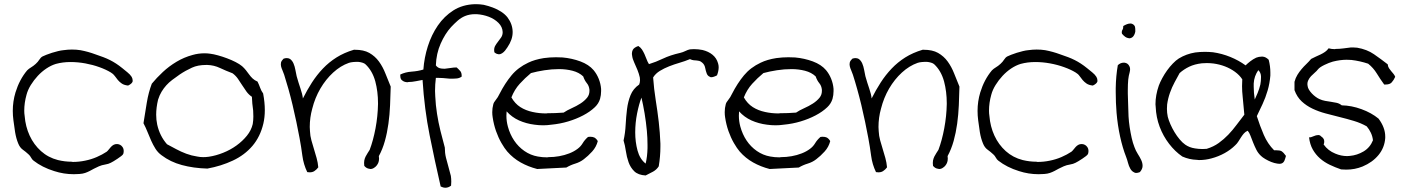

<svg xmlns="http://www.w3.org/2000/svg" viewBox="-20 -755 6583 901"><path d="M581.1 -353.5Q562.5 -355.5 551.8 -362.8Q541 -370.1 533.2 -379.4Q525.4 -388.7 518.6 -398.4Q511.7 -408.2 500 -415Q477.5 -428.7 446.3 -439.9Q415 -451.2 380.4 -457.5Q345.7 -463.9 310.5 -463.9Q274.4 -463.9 242.2 -455.1Q219.7 -448.2 197.8 -433.6Q175.8 -418.9 157.2 -398.9Q138.7 -378.9 124.5 -356Q110.4 -333 104.5 -310.5Q93.8 -272.5 93.8 -235.4Q93.8 -222.7 95.7 -210.9Q99.6 -161.1 119.1 -118.7Q138.7 -76.2 172.4 -45.9Q206.1 -15.6 252 -3.9Q284.2 3.9 316.4 3.9Q319.3 4.9 321.3 4.9Q350.6 4.9 378.9 -1Q408.2 -6.8 434.1 -18.1Q460 -29.3 480.5 -43Q485.4 -46.9 490.2 -53.2Q495.1 -59.6 500.5 -65.4Q505.9 -71.3 512.7 -75.2Q519.5 -79.1 529.3 -79.1Q545.9 -78.1 554.7 -65.4Q560.5 -57.6 560.5 -45.9Q560.5 -40 558.6 -33.2Q556.6 -28.3 548.8 -22.5Q541 -16.6 531.7 -10.3Q522.5 -3.9 513.2 1.5Q503.9 6.8 500 8.8Q489.3 14.6 473.6 17.1Q458 19.5 444.3 25.4Q430.7 31.2 420.9 36.6Q411.1 42 400.9 47.4Q390.6 52.7 379.4 56.6Q368.2 60.5 352.5 61.5Q339.8 62.5 326.2 62.5Q279.3 62.5 234.4 47.9Q177.7 30.3 137.7 -1Q130.9 -5.9 126 -15.1Q121.1 -24.4 114.3 -30.3Q100.6 -43 86.9 -52.7Q73.2 -62.5 65.4 -82Q55.7 -105.5 50.8 -135.3Q45.9 -165 43 -190.4Q40 -212.9 40 -234.4Q40 -279.3 52.7 -321.3Q71.3 -381.8 107.4 -424.8Q115.2 -432.6 126 -439Q136.7 -445.3 147.5 -455.1Q158.2 -464.8 164.6 -475.1Q170.9 -485.4 179.7 -490.2Q185.5 -493.2 197.8 -498Q210 -502.9 224.1 -507.3Q238.3 -511.7 252.4 -515.1Q266.6 -518.6 277.3 -519.5Q298.8 -522.5 317.4 -522.5Q338.9 -522.5 357.4 -519.5Q393.6 -512.7 427.7 -500Q448.2 -493.2 464.8 -486.8Q481.4 -480.5 496.1 -473.1Q510.7 -465.8 524.9 -456.5Q539.1 -447.3 554.7 -434.6Q565.4 -425.8 578.1 -415.5Q590.8 -405.3 597.7 -394.5Q602.5 -385.7 602.5 -377.9V-373Q599.6 -362.3 581.1 -353.5Z M1214.8 -316.4Q1222.7 -274.4 1222.7 -238.3Q1222.7 -204.1 1215.8 -174.8Q1201.2 -113.3 1164.6 -70.3Q1127.9 -27.3 1072.8 -1.5Q1017.6 24.4 953.1 36.1Q887.7 34.2 833.5 19.5Q779.3 4.9 738.3 -26.4Q720.7 -39.1 709.5 -57.1Q698.2 -75.2 689.5 -94.7Q680.7 -114.3 672.4 -135.3Q664.1 -156.2 653.3 -176.8Q661.1 -225.6 668.9 -273.4Q676.8 -321.3 692.4 -362.3Q714.8 -389.6 744.1 -417Q773.4 -444.3 808.6 -465.3Q843.8 -486.3 883.8 -497.1Q911.1 -504.9 940.4 -504.9Q953.1 -504.9 966.8 -502.9Q982.4 -501 1003.4 -495.1Q1024.4 -489.3 1045.4 -481.4Q1066.4 -473.6 1085.4 -463.9Q1104.5 -454.1 1116.2 -444.3Q1126 -435.5 1133.8 -425.8Q1141.6 -416 1148.9 -405.8Q1156.2 -395.5 1165.5 -386.7Q1174.8 -377.9 1188.5 -372.1Q1195.3 -358.4 1200.7 -343.3Q1206.1 -328.1 1214.8 -316.4ZM1166 -172.9Q1168.9 -190.4 1168.9 -208Q1168.9 -221.7 1168 -236.3Q1163.1 -269.5 1162.1 -300.8Q1147.5 -310.5 1136.7 -325.2Q1126 -339.8 1116.2 -355.5Q1106.4 -371.1 1096.2 -385.7Q1085.9 -400.4 1071.3 -411.1Q1040 -422.9 1012.2 -436Q984.4 -449.2 953.1 -450.2H947.3Q908.2 -450.2 880.9 -437.5Q850.6 -423.8 823.2 -405.3Q803.7 -391.6 788.1 -379.9Q772.5 -368.2 760.3 -354.5Q748 -340.8 738.3 -324.7Q728.5 -308.6 721.7 -287.1Q712.9 -250 712.9 -216.8Q712.9 -192.4 717.8 -169.9Q729.5 -117.2 763.7 -78.1Q784.2 -67.4 806.6 -55.2Q829.1 -43 854 -33.7Q878.9 -24.4 905.3 -20.5Q918.9 -17.6 933.6 -17.6Q946.3 -17.6 960 -19.5Q993.2 -24.4 1027.3 -38.1Q1061.5 -51.8 1089.8 -72.3Q1118.2 -92.8 1138.7 -118.2Q1159.2 -143.6 1166 -172.9Z M1813.5 -348.6Q1812.5 -305.7 1810.5 -261.2Q1808.6 -216.8 1802.7 -174.3Q1796.9 -131.8 1786.1 -93.3Q1775.4 -54.7 1757.8 -22.5Q1758.8 -16.6 1758.8 -10.7Q1758.8 1 1754.9 9.8Q1748 24.4 1737.3 31.2Q1728.5 38.1 1717.8 38.1Q1715.8 38.1 1713.9 37.1Q1700.2 36.1 1689.5 23.4Q1688.5 15.6 1688.5 9.8Q1688.5 3.9 1689.5 -2Q1691.4 -11.7 1695.8 -20.5Q1700.2 -29.3 1705.1 -36.6Q1710 -43.9 1714.8 -51.8Q1731.4 -95.7 1742.2 -152.8Q1752.9 -210 1753.9 -266.6V-270.5Q1753.9 -325.2 1741.2 -373Q1727.5 -422.9 1695.3 -453.1Q1690.4 -458 1680.7 -460.9Q1670.9 -463.9 1660.2 -464.8H1652.3Q1644.5 -464.8 1637.7 -463.9Q1626 -462.9 1617.2 -460Q1578.1 -446.3 1543.5 -414.6Q1508.8 -382.8 1483.4 -339.4Q1458 -295.9 1445.3 -245.1Q1433.6 -203.1 1433.6 -159.2Q1433.6 -149.4 1434.6 -139.6Q1435.5 -117.2 1441.4 -96.2Q1447.3 -75.2 1453.6 -54.7Q1460 -34.2 1465.8 -13.2Q1471.7 7.8 1473.6 30.3Q1465.8 41 1455.1 47.9Q1446.3 53.7 1433.6 53.7Q1427.7 53.7 1421.9 52.7Q1404.3 16.6 1398.9 -24.4Q1393.6 -65.4 1385.7 -107.4Q1378.9 -143.6 1370.6 -183.6Q1362.3 -223.6 1353 -262.2Q1343.8 -300.8 1333.5 -337.4Q1323.2 -374 1313.5 -404.3Q1309.6 -416 1305.2 -425.8Q1300.8 -435.5 1298.8 -444.3Q1297.9 -449.2 1297.9 -453.1Q1297.9 -457 1298.8 -461.9Q1300.8 -469.7 1310.5 -479.5Q1318.4 -482.4 1325.2 -482.4Q1334 -482.4 1340.8 -478.5Q1351.6 -470.7 1357.4 -457Q1363.3 -443.4 1366.2 -426.8Q1369.1 -410.2 1372.1 -397.5Q1380.9 -366.2 1390.1 -339.4Q1399.4 -312.5 1401.4 -293Q1420.9 -332 1443.8 -367.7Q1466.8 -403.3 1495.1 -433.1Q1523.4 -462.9 1559.1 -485.4Q1594.7 -507.8 1640.6 -521.5H1645.5Q1686.5 -521.5 1712.9 -506.8Q1740.2 -491.2 1758.3 -466.3Q1776.4 -441.4 1788.6 -410.2Q1800.8 -378.9 1813.5 -348.6Z M2361.3 -533.2Q2356.4 -525.4 2350.1 -517.6Q2343.8 -509.8 2335.9 -504.9Q2328.1 -500 2320.3 -500Q2319.3 -500 2318.4 -501Q2309.6 -501 2299.8 -509.8Q2298.8 -515.6 2298.8 -520.5Q2298.8 -530.3 2302.7 -538.1Q2308.6 -548.8 2316.4 -558.6Q2324.2 -568.4 2331.5 -579.1Q2338.9 -589.8 2338.9 -604.5Q2337.9 -628.9 2319.3 -647.5Q2300.8 -666 2273.9 -676.3Q2247.1 -686.5 2216.8 -688.5H2209Q2183.6 -688.5 2162.1 -679.7Q2143.6 -671.9 2127.9 -658.2Q2112.3 -644.5 2096.7 -627.9Q2068.4 -596.7 2047.9 -550.3Q2027.3 -503.9 2025.4 -448.2Q2033.2 -437.5 2044.9 -434.6Q2052.7 -432.6 2062.5 -432.6H2068.4Q2081.1 -433.6 2094.7 -436Q2108.4 -438.5 2123 -438.5Q2131.8 -430.7 2139.6 -421.9Q2146.5 -414.1 2146.5 -399.4V-395.5Q2135.7 -387.7 2122.1 -386.7Q2113.3 -385.7 2103.5 -385.7H2091.8Q2075.2 -386.7 2058.6 -388.7Q2046.9 -389.6 2036.1 -389.6H2025.4Q2021.5 -358.4 2021.5 -328.1Q2021.5 -315.4 2022.5 -303.7Q2024.4 -261.7 2030.8 -221.2Q2037.1 -180.7 2046.9 -141.1Q2056.6 -101.6 2067.4 -62.5Q2067.4 -37.1 2072.8 -15.1Q2078.1 6.8 2084.5 28.3Q2090.8 49.8 2095.7 70.3Q2097.7 83 2097.7 97.7Q2097.7 106.4 2096.7 116.2Q2084 126 2070.3 126Q2059.6 126 2047.9 120.1Q2020.5 1 1996.1 -120.6Q1971.7 -242.2 1962.9 -379.9Q1951.2 -377.9 1932.1 -374Q1913.1 -370.1 1896.5 -370.1Q1894.5 -369.1 1893.6 -369.1Q1877.9 -369.1 1868.2 -377Q1858.4 -382.8 1858.4 -399.4V-405.3Q1882.8 -417 1912.1 -418.9Q1941.4 -420.9 1966.8 -428.7Q1970.7 -484.4 1987.8 -538.1Q2004.9 -591.8 2034.7 -635.3Q2064.5 -678.7 2107.4 -706.1Q2150.4 -733.4 2208 -735.4H2214.8Q2231.4 -735.4 2250 -732.4Q2271.5 -727.5 2292.5 -719.7Q2313.5 -711.9 2331.5 -700.2Q2349.6 -688.5 2361.3 -673.8Q2384.8 -642.6 2385.7 -606.4V-603.5Q2385.7 -569.3 2361.3 -533.2Z M2785.2 -92.8Q2778.3 -65.4 2758.8 -43.9Q2739.3 -22.5 2719.7 -7.8Q2702.1 5.9 2679.7 12.7Q2657.2 19.5 2637.7 31.2Q2600.6 33.2 2567.4 34.7Q2534.2 36.1 2501 38.1Q2459 27.3 2423.3 7.3Q2387.7 -12.7 2360.4 -43.9Q2347.7 -58.6 2333 -84Q2318.4 -109.4 2307.6 -140.1Q2296.9 -170.9 2292 -204.1Q2290 -215.8 2290 -228.5Q2290 -248 2294.9 -265.6Q2296.9 -274.4 2306.6 -286.1Q2316.4 -297.9 2324.2 -314.5Q2349.6 -364.3 2380.4 -401.4Q2411.1 -438.5 2459 -460.9Q2489.3 -475.6 2532.2 -482.4Q2560.5 -486.3 2588.9 -486.3Q2604.5 -486.3 2620.1 -485.4Q2664.1 -481.4 2703.6 -466.8Q2743.2 -452.1 2765.6 -425.8Q2780.3 -408.2 2789.6 -385.3Q2798.8 -362.3 2800.8 -337.9V-327.1Q2800.8 -308.6 2795.9 -291Q2789.1 -268.6 2771.5 -252Q2749 -230.5 2716.3 -213.4Q2683.6 -196.3 2646 -185.1Q2608.4 -173.8 2567.4 -169.9Q2547.9 -167 2529.3 -167Q2507.8 -167 2488.3 -169.9Q2449.2 -174.8 2415.5 -189.9Q2381.8 -205.1 2357.4 -232.4Q2356.4 -221.7 2356.4 -211.9Q2356.4 -186.5 2363.3 -161.1Q2373 -125 2392.6 -95.7Q2412.1 -66.4 2440.9 -46.4Q2469.7 -26.4 2503.9 -20.5Q2524.4 -16.6 2547.9 -16.6Q2550.8 -16.6 2553.7 -17.6Q2579.1 -17.6 2604 -22Q2628.9 -26.4 2651.4 -35.2Q2673.8 -43.9 2690.4 -56.6Q2705.1 -67.4 2714.4 -83Q2723.6 -98.6 2739.3 -112.3Q2744.1 -113.3 2749 -113.3Q2761.7 -113.3 2769.5 -109.4Q2779.3 -103.5 2785.2 -92.8ZM2746.1 -334Q2744.1 -352.5 2733.9 -364.7Q2723.6 -377 2716.8 -396.5Q2697.3 -415 2667 -422.9Q2636.7 -430.7 2603.5 -430.7Q2569.3 -430.7 2534.7 -425.3Q2500 -419.9 2471.7 -412.1Q2443.4 -388.7 2418.9 -361.8Q2394.5 -335 2379.9 -297.9Q2396.5 -268.6 2421.9 -252.4Q2447.3 -236.3 2479.5 -229.5Q2509.8 -222.7 2543.9 -222.7Q2545.9 -222.7 2548.8 -223.6Q2585.9 -223.6 2625 -226.6Q2640.6 -237.3 2662.6 -247.1Q2684.6 -256.8 2703.6 -269Q2722.7 -281.2 2735.4 -296.9Q2746.1 -310.5 2746.1 -328.1Z M3344.7 -401.4Q3328.1 -392.6 3317.4 -392.6Q3313.5 -392.6 3311.5 -394.5Q3300.8 -398.4 3296.4 -410.2Q3292 -421.9 3289.1 -437Q3286.1 -452.1 3275.4 -460.9Q3267.6 -467.8 3261.2 -469.2Q3254.9 -470.7 3249 -471.2Q3243.2 -471.7 3235.8 -472.2Q3228.5 -472.7 3217.8 -477.5Q3194.3 -467.8 3168.9 -460.4Q3143.6 -453.1 3120.1 -443.8Q3096.7 -434.6 3076.7 -422.4Q3056.6 -410.2 3044.9 -391.6Q3048.8 -336.9 3057.1 -285.2Q3065.4 -233.4 3071.3 -183.1Q3077.1 -132.8 3079.1 -81.1V-66.4Q3079.1 -21.5 3071.3 25.4Q3061.5 41 3044.9 50.3Q3028.3 59.6 3009.8 68.4Q2974.6 66.4 2956.5 48.8Q2938.5 31.2 2929.7 6.3Q2920.9 -18.6 2917 -45.9Q2913.1 -73.2 2906.2 -95.7Q2914.1 -130.9 2916 -168.9Q2918 -207 2922.4 -242.7Q2926.8 -278.3 2939 -308.6Q2951.2 -338.9 2979.5 -358.4Q2983.4 -368.2 2983.4 -378.9Q2983.4 -384.8 2982.4 -391.6Q2978.5 -409.2 2971.2 -427.2Q2963.9 -445.3 2956.1 -461.9Q2948.2 -478.5 2946.3 -494.1Q2945.3 -498 2945.3 -502Q2945.3 -512.7 2949.2 -520.5Q2955.1 -532.2 2975.6 -539.1Q2986.3 -532.2 2992.7 -522.5Q2999 -512.7 3004.4 -501Q3009.8 -489.3 3014.2 -477.1Q3018.6 -464.8 3025.4 -454.1Q3057.6 -463.9 3091.3 -480Q3125 -496.1 3171.9 -506.8Q3184.6 -509.8 3196.3 -515.6Q3208 -521.5 3217.8 -523.4Q3227.5 -524.4 3236.3 -524.4Q3256.8 -524.4 3276.4 -520.5Q3304.7 -513.7 3323.7 -498Q3342.8 -482.4 3349.6 -458Q3352.5 -449.2 3352.5 -439.5Q3352.5 -421.9 3344.7 -401.4ZM3009.8 12.7Q3017.6 -19.5 3018.6 -59.6V-75.2Q3018.6 -107.4 3015.6 -140.6Q3011.7 -182.6 3004.9 -223.1Q2998 -263.7 2990.2 -296.9Q2978.5 -266.6 2969.7 -222.7Q2960.9 -178.7 2960.9 -133.8Q2960.9 -88.9 2971.7 -48.8Q2982.4 -8.8 3009.8 12.7Z M3876 -92.8Q3869.1 -65.4 3849.6 -43.9Q3830.1 -22.5 3810.5 -7.8Q3793 5.9 3770.5 12.7Q3748 19.5 3728.5 31.2Q3691.4 33.2 3658.2 34.7Q3625 36.1 3591.8 38.1Q3549.8 27.3 3514.2 7.3Q3478.5 -12.7 3451.2 -43.9Q3438.5 -58.6 3423.8 -84Q3409.2 -109.4 3398.4 -140.1Q3387.7 -170.9 3382.8 -204.1Q3380.9 -215.8 3380.9 -228.5Q3380.9 -248 3385.7 -265.6Q3387.7 -274.4 3397.5 -286.1Q3407.2 -297.9 3415 -314.5Q3440.4 -364.3 3471.2 -401.4Q3502 -438.5 3549.8 -460.9Q3580.1 -475.6 3623 -482.4Q3651.4 -486.3 3679.7 -486.3Q3695.3 -486.3 3710.9 -485.4Q3754.9 -481.4 3794.4 -466.8Q3834 -452.1 3856.4 -425.8Q3871.1 -408.2 3880.4 -385.3Q3889.6 -362.3 3891.6 -337.9V-327.1Q3891.6 -308.6 3886.7 -291Q3879.9 -268.6 3862.3 -252Q3839.8 -230.5 3807.1 -213.4Q3774.4 -196.3 3736.8 -185.1Q3699.2 -173.8 3658.2 -169.9Q3638.7 -167 3620.1 -167Q3598.6 -167 3579.1 -169.9Q3540 -174.8 3506.3 -189.9Q3472.7 -205.1 3448.2 -232.4Q3447.3 -221.7 3447.3 -211.9Q3447.3 -186.5 3454.1 -161.1Q3463.9 -125 3483.4 -95.7Q3502.9 -66.4 3531.7 -46.4Q3560.5 -26.4 3594.7 -20.5Q3615.2 -16.6 3638.7 -16.6Q3641.6 -16.6 3644.5 -17.6Q3669.9 -17.6 3694.8 -22Q3719.7 -26.4 3742.2 -35.2Q3764.6 -43.9 3781.2 -56.6Q3795.9 -67.4 3805.2 -83Q3814.5 -98.6 3830.1 -112.3Q3835 -113.3 3839.8 -113.3Q3852.5 -113.3 3860.4 -109.4Q3870.1 -103.5 3876 -92.8ZM3836.9 -334Q3835 -352.5 3824.7 -364.7Q3814.5 -377 3807.6 -396.5Q3788.1 -415 3757.8 -422.9Q3727.5 -430.7 3694.3 -430.7Q3660.2 -430.7 3625.5 -425.3Q3590.8 -419.9 3562.5 -412.1Q3534.2 -388.7 3509.8 -361.8Q3485.4 -335 3470.7 -297.9Q3487.3 -268.6 3512.7 -252.4Q3538.1 -236.3 3570.3 -229.5Q3600.6 -222.7 3634.8 -222.7Q3636.7 -222.7 3639.6 -223.6Q3676.8 -223.6 3715.8 -226.6Q3731.4 -237.3 3753.4 -247.1Q3775.4 -256.8 3794.4 -269Q3813.5 -281.2 3826.2 -296.9Q3836.9 -310.5 3836.9 -328.1Z M4482.4 -348.6Q4481.4 -305.7 4479.5 -261.2Q4477.5 -216.8 4471.7 -174.3Q4465.8 -131.8 4455.1 -93.3Q4444.3 -54.7 4426.8 -22.5Q4427.7 -16.6 4427.7 -10.7Q4427.7 1 4423.8 9.8Q4417 24.4 4406.2 31.2Q4397.5 38.1 4386.7 38.1Q4384.8 38.1 4382.8 37.1Q4369.1 36.1 4358.4 23.4Q4357.4 15.6 4357.4 9.8Q4357.4 3.9 4358.4 -2Q4360.4 -11.7 4364.7 -20.5Q4369.1 -29.3 4374 -36.6Q4378.9 -43.9 4383.8 -51.8Q4400.4 -95.7 4411.1 -152.8Q4421.9 -210 4422.9 -266.6V-270.5Q4422.9 -325.2 4410.2 -373Q4396.5 -422.9 4364.3 -453.1Q4359.4 -458 4349.6 -460.9Q4339.8 -463.9 4329.1 -464.8H4321.3Q4313.5 -464.8 4306.6 -463.9Q4294.9 -462.9 4286.1 -460Q4247.1 -446.3 4212.4 -414.6Q4177.7 -382.8 4152.3 -339.4Q4127 -295.9 4114.3 -245.1Q4102.5 -203.1 4102.5 -159.2Q4102.5 -149.4 4103.5 -139.6Q4104.5 -117.2 4110.4 -96.2Q4116.2 -75.2 4122.6 -54.7Q4128.9 -34.2 4134.8 -13.2Q4140.6 7.8 4142.6 30.3Q4134.8 41 4124 47.9Q4115.2 53.7 4102.5 53.7Q4096.7 53.7 4090.8 52.7Q4073.2 16.6 4067.9 -24.4Q4062.5 -65.4 4054.7 -107.4Q4047.9 -143.6 4039.6 -183.6Q4031.2 -223.6 4022 -262.2Q4012.7 -300.8 4002.4 -337.4Q3992.2 -374 3982.4 -404.3Q3978.5 -416 3974.1 -425.8Q3969.7 -435.5 3967.8 -444.3Q3966.8 -449.2 3966.8 -453.1Q3966.8 -457 3967.8 -461.9Q3969.7 -469.7 3979.5 -479.5Q3987.3 -482.4 3994.1 -482.4Q4002.9 -482.4 4009.8 -478.5Q4020.5 -470.7 4026.4 -457Q4032.2 -443.4 4035.2 -426.8Q4038.1 -410.2 4041 -397.5Q4049.8 -366.2 4059.1 -339.4Q4068.4 -312.5 4070.3 -293Q4089.8 -332 4112.8 -367.7Q4135.7 -403.3 4164.1 -433.1Q4192.4 -462.9 4228 -485.4Q4263.7 -507.8 4309.6 -521.5H4314.5Q4355.5 -521.5 4381.8 -506.8Q4409.2 -491.2 4427.2 -466.3Q4445.3 -441.4 4457.5 -410.2Q4469.7 -378.9 4482.4 -348.6Z M5108.4 -353.5Q5089.8 -355.5 5079.1 -362.8Q5068.4 -370.1 5060.5 -379.4Q5052.7 -388.7 5045.9 -398.4Q5039.1 -408.2 5027.3 -415Q5004.9 -428.7 4973.6 -439.9Q4942.4 -451.2 4907.7 -457.5Q4873 -463.9 4837.9 -463.9Q4801.8 -463.9 4769.5 -455.1Q4747.1 -448.2 4725.1 -433.6Q4703.1 -418.9 4684.6 -398.9Q4666 -378.9 4651.9 -356Q4637.7 -333 4631.8 -310.5Q4621.1 -272.5 4621.1 -235.4Q4621.1 -222.7 4623 -210.9Q4627 -161.1 4646.5 -118.7Q4666 -76.2 4699.7 -45.9Q4733.4 -15.6 4779.3 -3.9Q4811.5 3.9 4843.8 3.9Q4846.7 4.9 4848.6 4.9Q4877.9 4.9 4906.2 -1Q4935.5 -6.8 4961.4 -18.1Q4987.3 -29.3 5007.8 -43Q5012.7 -46.9 5017.6 -53.2Q5022.5 -59.6 5027.8 -65.4Q5033.2 -71.3 5040 -75.2Q5046.9 -79.1 5056.6 -79.1Q5073.2 -78.1 5082 -65.4Q5087.9 -57.6 5087.9 -45.9Q5087.9 -40 5085.9 -33.2Q5084 -28.3 5076.2 -22.5Q5068.4 -16.6 5059.1 -10.3Q5049.8 -3.9 5040.5 1.5Q5031.2 6.8 5027.3 8.8Q5016.6 14.6 5001 17.1Q4985.4 19.5 4971.7 25.4Q4958 31.2 4948.2 36.6Q4938.5 42 4928.2 47.4Q4918 52.7 4906.7 56.6Q4895.5 60.5 4879.9 61.5Q4867.2 62.5 4853.5 62.5Q4806.6 62.5 4761.7 47.9Q4705.1 30.3 4665 -1Q4658.2 -5.9 4653.3 -15.1Q4648.4 -24.4 4641.6 -30.3Q4627.9 -43 4614.3 -52.7Q4600.6 -62.5 4592.8 -82Q4583 -105.5 4578.1 -135.3Q4573.2 -165 4570.3 -190.4Q4567.4 -212.9 4567.4 -234.4Q4567.4 -279.3 4580.1 -321.3Q4598.6 -381.8 4634.8 -424.8Q4642.6 -432.6 4653.3 -439Q4664.1 -445.3 4674.8 -455.1Q4685.5 -464.8 4691.9 -475.1Q4698.2 -485.4 4707 -490.2Q4712.9 -493.2 4725.1 -498Q4737.3 -502.9 4751.5 -507.3Q4765.6 -511.7 4779.8 -515.1Q4793.9 -518.6 4804.7 -519.5Q4826.2 -522.5 4844.7 -522.5Q4866.2 -522.5 4884.8 -519.5Q4920.9 -512.7 4955.1 -500Q4975.6 -493.2 4992.2 -486.8Q5008.8 -480.5 5023.4 -473.1Q5038.1 -465.8 5052.2 -456.5Q5066.4 -447.3 5082 -434.6Q5092.8 -425.8 5105.5 -415.5Q5118.2 -405.3 5125 -394.5Q5129.9 -385.7 5129.9 -377.9V-373Q5127 -362.3 5108.4 -353.5Z M5251 -632.8Q5270.5 -644.5 5283.2 -644.5H5288.1Q5300.8 -641.6 5305.7 -630.9Q5307.6 -624 5307.6 -615.2V-606.4Q5304.7 -591.8 5296.9 -583Q5289.1 -575.2 5278.3 -575.2Q5276.4 -575.2 5275.4 -576.2Q5261.7 -577.1 5245.1 -596.7Q5244.1 -600.6 5244.1 -603.5Q5244.1 -611.3 5248 -616.2Q5251 -621.1 5251 -628.9ZM5329.1 52.7Q5319.3 56.6 5311.5 56.6Q5305.7 56.6 5301.8 53.7Q5291 48.8 5284.2 36.6Q5277.3 24.4 5273.4 9.3Q5269.5 -5.9 5264.6 -18.6Q5248 -60.5 5236.3 -114.3Q5224.6 -168 5219.7 -225.6Q5215.8 -273.4 5215.8 -322.3V-341.8Q5216.8 -399.4 5225.6 -449.2Q5238.3 -460.9 5252.9 -460.9H5256.8Q5273.4 -459 5280.3 -443.4Q5283.2 -437.5 5283.2 -430.7Q5283.2 -423.8 5281.2 -416Q5276.4 -399.4 5274.4 -380.9Q5272.5 -359.4 5272.5 -333V-315.4Q5273.4 -278.3 5274.4 -253.9Q5274.4 -233.4 5275.9 -208.5Q5277.3 -183.6 5281.2 -158.2Q5285.2 -132.8 5290.5 -108.4Q5295.9 -84 5303.7 -64.5Q5309.6 -47.9 5319.3 -32.7Q5329.1 -17.6 5335.4 -3.9Q5341.8 9.8 5341.8 23.4Q5341.8 38.1 5329.1 52.7Z M6014.6 -23.4Q6011.7 -11.7 6007.8 -2Q6003.9 7.8 5995.1 11.7Q5990.2 13.7 5983.4 13.7Q5978.5 13.7 5973.6 12.7Q5960 10.7 5945.3 4.9Q5930.7 -1 5917.5 -8.8Q5904.3 -16.6 5897.5 -23.4Q5883.8 -36.1 5875.5 -52.7Q5867.2 -69.3 5860.4 -86.4Q5853.5 -103.5 5848.1 -118.2Q5842.8 -132.8 5835 -141.6Q5824.2 -136.7 5817.4 -128.9Q5810.5 -121.1 5804.2 -111.3Q5797.9 -101.6 5791.5 -91.3Q5785.2 -81.1 5776.4 -73.2Q5755.9 -52.7 5727.1 -36.6Q5698.2 -20.5 5665 -11.7Q5636.7 -3.9 5606.4 -3.9Q5601.6 -3.9 5596.7 -4.9Q5561.5 -5.9 5528.3 -20.5Q5494.1 -43.9 5466.3 -80.1Q5438.5 -116.2 5421.9 -160.2Q5405.3 -204.1 5403.3 -253.9Q5402.3 -259.8 5402.3 -265.6Q5402.3 -308.6 5418 -353.5Q5423.8 -369.1 5434.1 -388.2Q5444.3 -407.2 5457 -424.8Q5469.7 -442.4 5483.9 -457Q5498 -471.7 5511.7 -480.5Q5546.9 -502 5588.9 -508.8Q5611.3 -511.7 5633.8 -511.7Q5652.3 -511.7 5671.9 -509.8Q5713.9 -503.9 5753.4 -487.8Q5793 -471.7 5825.2 -448.2Q5834 -457 5847.2 -467.3Q5860.4 -477.5 5875 -484.4Q5887.7 -489.3 5900.4 -489.3H5905.3Q5919.9 -488.3 5933.6 -474.6Q5941.4 -444.3 5941.4 -415V-400.4Q5938.5 -364.3 5928.7 -330.6Q5918.9 -296.9 5904.8 -266.6Q5890.6 -236.3 5877.9 -210Q5892.6 -164.1 5910.6 -122.1Q5928.7 -80.1 5959 -49.8H5969.7Q5985.4 -49.8 5993.2 -45.9Q6003.9 -39.1 6014.6 -23.4ZM5884.8 -425.8Q5865.2 -397.5 5863.3 -363.3V-347.7Q5863.3 -320.3 5868.2 -288.1Q5874 -299.8 5881.8 -318.8Q5889.6 -337.9 5894.5 -358.4Q5897.5 -375 5897.5 -390.6V-397.5Q5896.5 -415 5884.8 -425.8ZM5819.3 -216.8Q5815.4 -256.8 5811.5 -300.8Q5808.6 -326.2 5808.6 -350.6Q5808.6 -367.2 5809.6 -382.8Q5796.9 -402.3 5775.4 -418Q5753.9 -433.6 5728.5 -443.4Q5703.1 -453.1 5674.8 -457Q5658.2 -459 5643.6 -459Q5631.8 -459 5620.1 -458Q5585.9 -454.1 5560.5 -441.9Q5535.2 -429.7 5515.6 -412.1Q5504.9 -392.6 5492.2 -369.1Q5479.5 -345.7 5470.2 -319.3Q5460.9 -293 5457 -264.6Q5456.1 -253.9 5456.1 -244.1Q5456.1 -225.6 5460 -207Q5463.9 -191.4 5472.2 -172.4Q5480.5 -153.3 5491.7 -134.8Q5502.9 -116.2 5516.1 -100.6Q5529.3 -85 5542 -76.2Q5561.5 -62.5 5587.9 -58.6Q5604.5 -55.7 5623 -55.7Q5632.8 -55.7 5642.6 -56.6Q5674.8 -66.4 5699.2 -84Q5723.6 -101.6 5744.1 -123Q5764.6 -144.5 5782.7 -168.9Q5800.8 -193.4 5819.3 -216.8Z M6527.3 -394.5Q6520.5 -378.9 6510.7 -368.2Q6502 -358.4 6482.4 -358.4H6475.6Q6457 -383.8 6440.9 -410.2Q6424.8 -436.5 6400.4 -456.1Q6362.3 -468.8 6322.3 -473.6Q6311.5 -474.6 6299.8 -474.6Q6268.6 -474.6 6234.4 -465.8Q6216.8 -460.9 6194.8 -450.2Q6172.9 -439.5 6165 -429.7Q6159.2 -421.9 6149.9 -414.1Q6140.6 -406.2 6132.3 -397.5Q6124 -388.7 6119.1 -377.9Q6115.2 -370.1 6115.2 -360.4Q6115.2 -356.4 6116.2 -351.6Q6117.2 -342.8 6122.6 -334Q6127.9 -325.2 6136.2 -316.4Q6144.5 -307.6 6153.8 -300.8Q6163.1 -293.9 6171.9 -290Q6184.6 -284.2 6198.2 -281.7Q6211.9 -279.3 6225.6 -277.3Q6239.3 -275.4 6252.4 -272.5Q6265.6 -269.5 6276.4 -260.7Q6322.3 -259.8 6369.1 -242.7Q6416 -225.6 6449.2 -198.2Q6480.5 -156.2 6480.5 -114.3V-107.4Q6477.5 -62.5 6449.2 -27.8Q6420.9 6.8 6374 26.4Q6337.9 41 6297.9 41Q6286.1 41 6273.4 40Q6245.1 30.3 6219.7 18.1Q6194.3 5.9 6174.3 -11.7Q6154.3 -29.3 6140.6 -53.2Q6127 -77.1 6123 -110.4H6126Q6131.8 -110.4 6137.7 -113.3Q6145.5 -116.2 6153.3 -119.1Q6160.2 -121.1 6166 -121.1H6168.9Q6175.8 -120.1 6181.6 -113.3Q6189.5 -108.4 6193.4 -98.6Q6194.3 -93.8 6194.3 -89.8Q6194.3 -83 6191.4 -77.1Q6211.9 -47.9 6246.1 -34.2Q6273.4 -22.5 6301.8 -22.5Q6307.6 -22.5 6314.5 -23.4Q6348.6 -26.4 6378.9 -44.4Q6409.2 -62.5 6422.9 -96.7Q6420.9 -115.2 6413.1 -131.8Q6405.3 -148.4 6393.6 -162.1Q6366.2 -177.7 6333.5 -187.5Q6300.8 -197.3 6267.1 -205.6Q6233.4 -213.9 6200.7 -222.7Q6168 -231.4 6139.2 -245.1Q6110.4 -258.8 6088.4 -279.3Q6066.4 -299.8 6054.7 -332V-371.1Q6059.6 -389.6 6068.4 -403.8Q6077.1 -418 6087.9 -430.7Q6098.6 -443.4 6110.4 -454.6Q6122.1 -465.8 6132.8 -478.5Q6143.6 -484.4 6154.8 -489.3Q6166 -494.1 6177.2 -499.5Q6188.5 -504.9 6198.2 -511.7Q6208 -518.6 6214.8 -528.3Q6228.5 -524.4 6244.1 -524.4Q6246.1 -524.4 6248 -525.4Q6265.6 -525.4 6283.7 -527.8Q6301.8 -530.3 6318.4 -532.2H6332Q6340.8 -532.2 6348.6 -531.2Q6394.5 -523.4 6427.7 -500.5Q6460.9 -477.5 6492.2 -453.1Q6493.2 -442.4 6498 -435.1Q6502.9 -427.7 6508.3 -421.4Q6513.7 -415 6519 -408.7Q6524.4 -402.3 6527.3 -394.5Z"/></svg>

Font: Crafty Girls
Style: Regular
Weight: 400
Designer: Crystal Kluge
Foundry: Font Diner, Inc DBA Tart Workshop
Version: Version 1.001